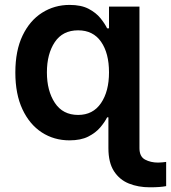

<svg xmlns="http://www.w3.org/2000/svg" viewBox="-20 -573 710 797"><path d="M601.6 204.5Q554 204.5 515.1 188.9Q476.2 173.3 453.1 137.6Q430 101.9 430 41.9V-85.9H424.7Q414.8 -66.1 396 -43.9Q377.1 -21.7 346.2 -6Q315.3 9.6 268.5 9.6Q204.2 9.6 153.4 -23.4Q102.6 -56.5 73.2 -119.3Q43.7 -182.2 43.7 -272Q43.7 -362.9 73.7 -425.4Q103.7 -487.9 154.8 -520.2Q206 -552.6 268.8 -552.6Q317.1 -552.6 347.8 -536.4Q378.6 -520.2 396.8 -497.7Q415.1 -475.1 424.7 -455.3H432.5V-545.5H558.9V41.9Q558.9 77.1 582.2 89.5Q605.5 101.9 636 101.9Q644.9 101.9 653.4 101Q661.9 100.1 669.7 99.1V199.6Q645.6 204.5 601.6 204.5ZM304.3 -95.9Q365.8 -95.9 399.1 -144.7Q432.5 -193.5 432.5 -272.7Q432.5 -352.3 399.5 -399.7Q366.5 -447.1 304.3 -447.1Q240.1 -447.1 207.4 -398.1Q174.7 -349.1 174.7 -272.7Q174.7 -196 207.7 -146Q240.8 -95.9 304.3 -95.9Z"/></svg>

Font: Inter UI Semi Bold
Style: Regular
Weight: 600
Designer: Rasmus Andersson
Foundry: rsms
Version: 3.2;8d6f07862